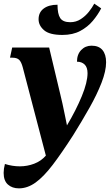

<svg xmlns="http://www.w3.org/2000/svg" viewBox="-29 -797 610 1055"><path d="M314 -605Q243 -605 213 -631Q183 -657 183 -691Q183 -729 211 -750Q239 -771 287 -771Q287 -720 302 -697.5Q317 -675 357 -675Q389 -675 415 -692Q441 -709 459.5 -732.5Q478 -756 489 -777L527 -751Q509 -716 481 -682.5Q453 -649 412 -627Q371 -605 314 -605ZM75 238Q38 238 14.5 217Q-9 196 -9 153Q-9 131 -2 104Q39 117 80 117Q121 117 159 102.5Q197 88 223 58L96 -427Q88 -457 76 -468.5Q64 -480 39 -480H26L38 -536H241L302 -280Q308 -257 314.5 -226.5Q321 -196 327.5 -164.5Q334 -133 339 -108Q389 -192 420.5 -268.5Q452 -345 452 -395Q452 -427 436 -442.5Q420 -458 394 -458Q394 -498 417 -522Q440 -546 474 -546Q514 -546 534 -522Q554 -498 554 -455Q554 -407 529 -342.5Q504 -278 462.5 -204.5Q421 -131 373 -54Q310 44 260.5 109Q211 174 166.5 206Q122 238 75 238Z"/></svg>

Font: Noto Serif SemiCondensed ExtraBold
Style: Italic
Weight: 800
Width: 4
Italic angle: -12°
Designer: Monotype Design Team
Foundry: Monotype Imaging Inc.
Version: Version 2.014; ttfautohint (v1.8.4.7-5d5b)